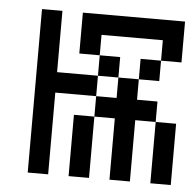

<svg xmlns="http://www.w3.org/2000/svg" viewBox="-43 -543 585 585"><g transform="rotate(5 250.0 -250.0)"><path d="M62.5 -500Q62.5 -500 62.5 0H125Q125 0 125 -250H250V-187.5H187.5V0H250V-187.5H312.5V0H375V-187.5H437.5V0H500V-187.5H437.5V-250H375V-312.5H312.5V-250H250V-312.5H125V-500ZM250 -312.5H312.5V-375H250ZM375 -312.5H437.5V-375H375ZM250 -375V-437.5H437.5V-375H500Q500 -375 500 -500H187.5Q187.5 -500 187.5 -375Z"/></g></svg>

Font: CalcUnifontExMono
Style: Regular
Weight: 500
Version: Version 15.0.06